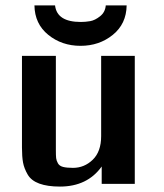

<svg xmlns="http://www.w3.org/2000/svg" viewBox="-20 -678 604 708"><path d="M107 -658H183Q190 -597 278 -597Q295 -597 312.5 -600Q330 -603 349 -618Q368 -633 370 -658H447Q446 -590 396 -549.5Q346 -509 277 -509Q208 -509 158 -549.5Q108 -590 107 -658ZM61 -134V-472H186V-125Q186 -104 187 -95Q188 -86 193.5 -76Q199 -66 212.5 -62.5Q226 -59 249 -59Q291 -59 322 -89Q353 -119 353 -176V-472H477V0H355V-64Q302 10 201 10Q155 10 125 -1Q95 -12 82 -34.5Q69 -57 65 -78.5Q61 -100 61 -134Z"/></svg>

Font: Coval
Style: Bold
Weight: 700
Foundry: Context Ltd
Version: Version 001.000